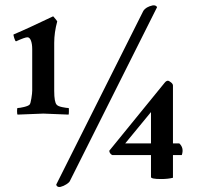

<svg xmlns="http://www.w3.org/2000/svg" viewBox="-20 -689 760 742"><path d="M628.9 -377Q632.8 -377 640.6 -370.8Q648.4 -364.7 648.4 -358.4V-134.8H672.9Q691.9 -117.2 682.6 -89.8H648.4V-2Q628.9 2.9 602.5 2.9Q563.5 2.9 563.5 -4.9V-89.8H414.1Q409.7 -91.3 406 -96.2Q402.3 -101.1 402.3 -106.4Q419.4 -127 616.2 -369.1Q622.6 -377 628.9 -377ZM563.5 -134.8V-255.9Q551.3 -241.2 510 -190.9Q468.8 -140.6 463.9 -134.8H464.4H464.8H465.3H465.8H466.3H466.8H467.3H467.8H468.3H468.8H469.2H469.7H470.2H470.7H471.2H471.7H472.2H472.7H473.1H473.6H474.1H474.6H475.1H475.6H476.1H476.6H477.1H477.5H478H478.5H479H479.5H480H480.5H481H481.4H481.9H482.4H482.9H483.4H483.9H484.4H484.9H485.4H485.8H486.3H486.8H487.3H487.8H488.3H488.8H489.3H489.7H490.2H490.7H491.2H491.7H492.2H492.7H493.2H493.7H494.1H494.6H495.1H495.6H496.1H496.6H497.1H497.6H498H498.5H499H499.5H500H500.5H501H501.5H502H502.9H503.4H503.9H504.4H504.9H505.4H505.9H506.3H506.8H507.3H507.8H508.3H508.8H509.3H509.8H510.3H511.2H511.7H512.2H512.7H513.2H513.7H514.2H514.6H515.1H515.6H516.6H517.1H517.6H518.1H518.6H519H519.5H520H520.5H521.5H522H522.5H522.9H523.4H523.9H524.4H524.9H525.9H526.4H526.9H527.3H527.8H528.3H528.8H529.3H530.3H530.8H531.2H531.7H532.2H532.7H533.2H534.2H534.7H535.2H535.6H536.1H536.6H537.1H538.1H538.6H539.1H539.6H540H540.5H541H541.5H542.5H543H543.5H543.9H544.4H544.9H545.4H546.4H546.9H547.4H547.9H548.3H548.8H549.3H549.8H550.3H551.3H551.8H552.2H552.7H553.2H553.7H554.2H554.7H555.2H555.7H556.2H557.1H557.6H558.1H558.6H559.1ZM189.5 -523.4V-337.9Q189.5 -293.9 199.2 -284.2Q204.1 -278.3 220.9 -274.9Q237.8 -271.5 245.1 -271.5Q246.6 -271.5 246.3 -259.3Q246.1 -247.1 245.1 -246.1Q151.4 -250 147.5 -250Q141.6 -250 47.9 -246.1Q45.9 -248 45.9 -259.8Q45.9 -271.5 47.9 -271.5Q55.7 -271.5 73 -275.6Q90.3 -279.8 94.7 -285.2Q98.1 -289.1 101.3 -309.1Q104.5 -329.1 104.5 -338.9V-499Q104.5 -519 99.6 -532Q94.7 -544.9 85.9 -544.9Q76.2 -544.9 42 -529.3Q38.6 -529.8 34.9 -542.2Q31.2 -554.7 32.2 -555.7Q62.5 -568.4 100.8 -586.2Q139.2 -604 162.1 -615Q185.1 -626 185.5 -626Q200.2 -609.4 201.2 -606.4Q189.5 -563.5 189.5 -523.4ZM213.9 33.2Q207.5 34.7 203.4 32.5Q199.2 30.3 198.2 27.3L197.3 24.4L534.2 -647.5Q543.9 -662.1 569.3 -668Q575.7 -669.4 580.8 -667.2Q585.9 -665 586.9 -661.1L250 10.7Q247.6 16.1 236.6 23.2Q225.6 30.3 213.9 33.2Z"/></svg>

Font: Amiri
Style: Bold Slanted
Weight: 700
Italic angle: 9°
Designer: Khaled Hosny
Version: Version 000.107